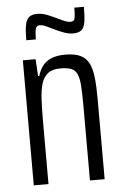

<svg xmlns="http://www.w3.org/2000/svg" viewBox="-52 -742 497 780"><g transform="rotate(-5 197.0 -352.5)"><path d="M54 0V-510H106L110 -441H115Q122 -465 135 -482Q148 -499 170.5 -508.5Q193 -518 227 -518Q265 -518 288 -507.5Q311 -497 323 -474Q335 -451 339 -414.5Q343 -378 343 -325V0H283V-306Q283 -359 280.5 -390Q278 -421 269.5 -437Q261 -453 245 -458.5Q229 -464 203 -464Q170 -464 152 -450Q134 -436 126 -410Q118 -384 116 -346.5Q114 -309 114 -262V0ZM75 -590Q75 -627 79 -650Q83 -673 94.5 -683Q106 -693 129 -693Q147 -693 166 -686Q185 -679 205 -669Q221 -661 235.5 -655Q250 -649 261 -649Q276 -649 278.5 -663Q281 -677 281 -705H320Q320 -667 316.5 -644Q313 -621 301.5 -611Q290 -601 267 -601Q250 -601 231.5 -607.5Q213 -614 193 -624Q176 -632 161.5 -639Q147 -646 134 -646Q121 -646 117.5 -632Q114 -618 114 -590Z"/></g></svg>

Font: Saira ExtraCondensed
Style: Regular
Weight: 400
Width: 2
Designer: Hector Gatti with collaboration of the Omnibus-Type team
Foundry: Omnibus-Type
Version: Version 1.101